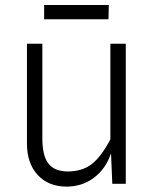

<svg xmlns="http://www.w3.org/2000/svg" viewBox="-20 -716 600 748"><path d="M239.5 11Q169 11 127 -34.2Q85 -79.5 85 -156.5V-545.5H145V-176.5Q145 -109.5 168.5 -79Q192 -48.5 243 -48Q299.5 -48 336.2 -75.8Q373 -103.5 410 -173V-545.5H470V0H417.5L412.5 -119Q393 -59.5 346.8 -24.2Q300.5 11 239.5 11ZM152 -641V-696.5H404L402.5 -641Z"/></svg>

Font: Spline Sans Light
Style: Regular
Weight: 300
Designer: Eben Sorkin, Mirko Velimirovic
Foundry: Sorkin Type
Version: Version 1.000; ttfautohint (v1.8.3)